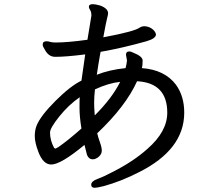

<svg xmlns="http://www.w3.org/2000/svg" viewBox="-20 -811 1040 922"><path d="M245.1 -97.2Q247.1 -97.2 260.7 -105Q307.1 -137.2 371.1 -193.8Q361.8 -250 361.8 -293.9Q361.8 -336.9 362.8 -344.2Q309.1 -307.1 264.6 -251.5Q220.2 -195.8 220.2 -174.8Q220.2 -137.2 239.7 -101.1Q242.2 -100.1 243.2 -98.6Q244.1 -97.2 245.1 -97.2ZM435.1 -256.8Q519 -340.8 557.1 -418Q501 -412.1 436 -381.8Q432.1 -346.2 432.1 -320.8Q432.1 -294.9 433.6 -277.3Q435.1 -259.8 435.1 -256.8ZM435.1 90.8Q418 90.8 418 76.2Q418 59.1 448.5 48.1Q479 37.1 520 15.1Q620.1 -35.2 688 -96.2Q783.2 -179.2 783.2 -270Q783.2 -413.1 638.2 -420.9Q584 -300.8 446.8 -170.9Q451.2 -151.9 460 -127.4Q468.8 -103 468.8 -87.9Q468.8 -70.8 454.3 -58.3Q439.9 -45.9 424.8 -45.9Q406.7 -45.9 397.9 -66.9L385.7 -115.2Q272 -21 226.1 -21Q187 -21 164.1 -82Q147 -127 147 -157.2Q147 -186 155.8 -208Q174.8 -254.9 246.3 -326.4Q317.9 -397.9 371.1 -423.8L389.2 -549.8Q297.9 -538.1 245.1 -538.1Q212.9 -538.1 194.8 -573.2Q189.9 -583 187.5 -586.4Q185.1 -589.8 185.1 -597.2Q185.1 -612.8 203.1 -612.8Q211.9 -612.8 220.9 -609.9Q230 -606.9 247.1 -606.9Q305.2 -606.9 399.9 -620.1L418.9 -735.8Q418.9 -753.9 412.8 -762.9Q406.7 -772 406.7 -777.8Q406.7 -791 425.8 -791Q438 -791 461.9 -784.2Q499 -770 499 -747.1Q499 -740.2 494.4 -723.6Q489.7 -707 476.1 -631.8Q627.9 -660.2 651.9 -679.2Q659.2 -684.1 670.9 -685.1Q692.9 -685.1 709.5 -673.1Q726.1 -661.1 729 -646Q729 -626 683.1 -612.8Q566.9 -580.1 462.9 -562Q458 -536.1 452.9 -504.2Q447.8 -472.2 444.8 -452.1Q505.9 -476.1 583 -483.9Q587.9 -502.9 589.8 -520L585 -547.9Q585 -564 600.1 -564Q608.9 -564 622.1 -557.1Q665 -540 665 -520Q665 -496.1 661.1 -483.9Q771 -476.1 825.2 -403.8Q864.7 -349.1 864.7 -270Q864.7 -92.8 647 16.1Q559.1 61 477.1 83Q445.8 90.8 435.1 90.8Z"/></svg>

Font: LXGW WenKai GB Screen
Style: Regular
Weight: 400
Designer: LXGW / Fontworks Inc.
Foundry: LXGW / Fontworks Inc.
Version: Version 1.321;February 19, 2024;FontCreator 14.0.0.2901 64-b